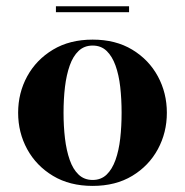

<svg xmlns="http://www.w3.org/2000/svg" viewBox="-20 -600 607 630"><path d="M284 10Q208.5 10 153.8 -23Q99 -56 69.2 -110.5Q39.5 -165 39.5 -230Q39.5 -295 69.2 -349.5Q99 -404 153.8 -437Q208.5 -470 284 -470Q359.5 -470 414 -437Q468.5 -404 498 -349.5Q527.5 -295 527.5 -230Q527.5 -165 498 -110.5Q468.5 -56 414 -23Q359.5 10 284 10ZM284 -9.5Q311.5 -9.5 329.8 -27Q348 -44.5 359 -75.2Q370 -106 374.5 -145.8Q379 -185.5 379 -230Q379 -275 374.5 -314.8Q370 -354.5 359 -385Q348 -415.5 329.8 -433Q311.5 -450.5 284 -450.5Q256.5 -450.5 238 -433Q219.5 -415.5 208.8 -385Q198 -354.5 193.2 -314.8Q188.5 -275 188.5 -230Q188.5 -185.5 193.2 -145.8Q198 -106 208.8 -75.2Q219.5 -44.5 238 -27Q256.5 -9.5 284 -9.5ZM163.5 -560V-579.5H403.5V-560Z"/></svg>

Font: Bodoni Moda
Style: Bold
Weight: 700
Designer: Owen Earl
Foundry: indestructible type
Version: Version 2.005